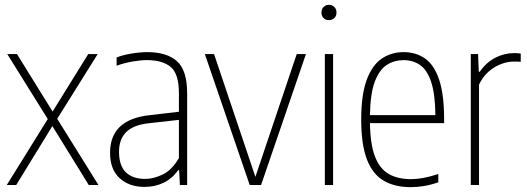

<svg xmlns="http://www.w3.org/2000/svg" viewBox="-20 -763 2173 792"><path d="M8 0 177 -272 10 -540H50L197 -303L344 -540H383L216 -273L386 0H346L196 -243L47 0Z M576 8Q513 8 473.5 -28Q434 -64 434 -133Q434 -270.5 598 -288L718 -302V-378Q718 -459 684 -487Q650 -515 587 -515Q561 -515 528 -509.5Q495 -504 461 -492V-526Q488 -536.5 523 -542.2Q558 -548 588 -548Q667 -548 709.5 -511Q752 -474 752 -377V0H722L719 -61H715Q690.5 -26.5 654.8 -9.2Q619 8 576 8ZM471 -137Q471 -79.5 499.2 -52.2Q527.5 -25 579 -25Q613.5 -25 651.2 -43.2Q689 -61.5 718 -111V-268.5L597 -255Q532 -248.5 501.5 -219Q471 -189.5 471 -137Z M1010 0 825 -540H863L1033.5 -33.5L1204 -540H1242L1057 0Z M1320 0V-540H1354V0ZM1337 -680Q1323.5 -680 1314.8 -688.5Q1306 -697 1306 -711Q1306 -725.5 1314.8 -734.2Q1323.5 -743 1337 -743Q1350.5 -743 1359.2 -734.2Q1368 -725.5 1368 -711Q1368 -697 1359.2 -688.5Q1350.5 -680 1337 -680Z M1674 9Q1608 9 1562.5 -17.8Q1517 -44.5 1493.5 -105.5Q1470 -166.5 1470 -270Q1470 -373.5 1493 -434.5Q1516 -495.5 1555.5 -521.8Q1595 -548 1645 -548Q1695.5 -548 1733 -522Q1770.5 -496 1791.2 -435.2Q1812 -374.5 1812 -270V-255H1506Q1507.5 -167 1527 -116.8Q1546.5 -66.5 1583.8 -45.2Q1621 -24 1676 -24Q1699.5 -24 1726.2 -29Q1753 -34 1788 -45V-11Q1756 0 1728.2 4.5Q1700.5 9 1674 9ZM1645 -515Q1607 -515 1576 -495.5Q1545 -476 1526.2 -426.5Q1507.5 -377 1506 -288H1776Q1775 -377 1758 -426.5Q1741 -476 1711.8 -495.5Q1682.5 -515 1645 -515Z M1922 0V-540H1952L1955 -467H1959Q1985.5 -505.5 2023 -524.8Q2060.5 -544 2101 -544Q2110 -544 2116.8 -543.5Q2123.5 -543 2128 -542V-508Q2120.5 -509 2114.8 -509Q2109 -509 2100 -509Q2059 -509 2018.8 -484.8Q1978.5 -460.5 1956 -414V0Z"/></svg>

Font: Encode Sans Condensed Thin
Style: Regular
Weight: 100
Width: 3
Designer: Multiple Designers
Foundry: Impallari Type
Version: Version 3.000; ttfautohint (v1.8.3) -l 8 -r 50 -G 200 -x 14 